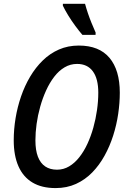

<svg xmlns="http://www.w3.org/2000/svg" viewBox="-20 -960 659 990"><path d="M266.6 9.8Q195.3 9.8 147.5 -18.8Q99.6 -47.4 75.2 -102.5Q50.8 -157.7 50.8 -236.3Q50.8 -293 60.3 -350.6Q69.8 -408.2 88.6 -462.9Q107.4 -517.6 135.5 -564.9Q163.6 -612.3 200.7 -648.4Q237.8 -684.6 284.2 -704.8Q330.6 -725.1 386.2 -725.1Q491.2 -725.1 544.4 -661.9Q597.7 -598.6 597.7 -481.9Q597.7 -429.2 589.4 -372.6Q581.1 -315.9 563.5 -260.7Q545.9 -205.6 519 -157Q492.2 -108.4 455.6 -70.8Q418.9 -33.2 371.8 -11.7Q324.7 9.8 266.6 9.8ZM273.9 -85Q307.6 -85 336.4 -102.1Q365.2 -119.1 388.9 -149.2Q412.6 -179.2 430.7 -218.3Q448.7 -257.3 461.2 -301.8Q473.6 -346.2 480.2 -392.6Q486.8 -439 486.8 -482.4Q486.8 -554.2 458.7 -592.3Q430.7 -630.4 377.4 -630.4Q342.8 -630.4 313 -612.8Q283.2 -595.2 259.5 -564.2Q235.8 -533.2 217.8 -493.7Q199.7 -454.1 187.3 -409.7Q174.8 -365.2 168.7 -321Q162.6 -276.9 162.6 -236.3Q162.6 -185.5 175.5 -151.9Q188.5 -118.2 213.4 -101.6Q238.3 -85 273.9 -85ZM404.8 -780.3Q388.7 -798.8 368.7 -825.9Q348.6 -853 331.3 -881.3Q314 -909.7 304.2 -930.7V-940.4H418.5Q424.8 -917 433.1 -892.3Q441.4 -867.7 451.7 -842.3Q461.9 -816.9 473.1 -792L472.7 -780.3Z"/></svg>

Font: Open Sans SemiCondensed SemiBold
Style: Italic
Weight: 600
Width: 4
Italic angle: -12°
Designer: Monotype Design Team
Foundry: Monotype Imaging Inc.
Version: Version 3.000